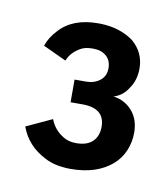

<svg xmlns="http://www.w3.org/2000/svg" viewBox="-45 -712 297 342"><g transform="rotate(10 104.0 -541.0)"><path d="M102.5 -409Q74.5 -409.5 57 -419Q23 -436 11 -469.5L57.5 -491Q61.5 -481 67.5 -474Q73.5 -467 82.8 -461.5Q92 -456 105.5 -456Q125 -456 135 -465.8Q145 -475.5 145 -492.5Q145 -526 104.5 -526H83V-567H104Q118.5 -567 128.8 -575Q139 -583 139 -597Q139 -611.5 130 -619.2Q121 -627 107 -627H104.5Q92 -627 84 -622.5Q76 -618 70.2 -612Q64.5 -606 61 -597.5L19 -617Q24.5 -633 36.5 -645.5Q60.5 -673 107 -673H111.5Q147 -672 171.5 -654Q193.5 -635 193.5 -606.5Q193.5 -585.5 183 -570.5Q173 -554 156.5 -549.5Q177.5 -546.5 190.8 -531.2Q204 -516 204 -492Q204 -475 197.5 -459.5Q191 -444 178 -432.8Q165 -421.5 146.2 -415.2Q127.5 -409 102.5 -409Z"/></g></svg>

Font: Lucymar Sans Medium
Style: Regular
Weight: 500
Foundry: The League of Moveable Type (original font) / Main changes by Cristiano Sobral with portions from Mirco Monsees
Version: Version 2.001;August 30, 2020;FontCreator 13.0.0.2681 64-bit